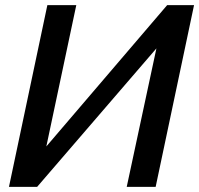

<svg xmlns="http://www.w3.org/2000/svg" viewBox="-20 -730 778 750"><path d="M15 0H125L591 -541L475 0H588L738 -710H633L161 -158L278 -710H165Z"/></svg>

Font: FIGSv2-sans-serif SmBold Italic
Style: Regular
Weight: 600
Italic angle: -12°
Designer: Matt McInerney, Pablo Impallari, Rodrigo Fuenzalida
Foundry: Matt McInerney, Pablo Impallari, Rodrigo Fuenzalida
Version: Version 4.020;hotconv 1.0.109;makeotfexe 2.5.65596